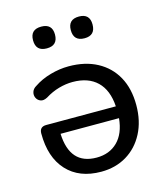

<svg xmlns="http://www.w3.org/2000/svg" viewBox="-107 -787 762 879"><g transform="rotate(-15 273.5 -347.5)"><path d="M349 -601Q297 -601 297 -653Q297 -704 349 -704Q400 -704 400 -653Q400 -601 349 -601ZM170 -601Q118 -601 118 -653Q118 -704 170 -704Q222 -704 222 -653Q222 -601 170 -601ZM265 9Q161 9 102.5 -54.5Q44 -118 44 -231Q44 -263 76 -263H406Q401 -341 359 -381.5Q317 -422 243 -422Q211 -422 177.5 -412.5Q144 -403 112 -383Q93 -373 79.5 -378.5Q66 -384 60 -397Q54 -410 58.5 -424.5Q63 -439 79 -448Q113 -471 157 -483.5Q201 -496 244 -496Q322 -496 379 -465.5Q436 -435 467 -379Q498 -323 498 -245Q498 -169 468 -111.5Q438 -54 385.5 -22.5Q333 9 265 9ZM406 -207H129Q135 -59 261 -59Q322 -59 360.5 -97Q399 -135 406 -207Z"/></g></svg>

Font: Chiron GoRound TC
Style: Regular
Weight: 400
Designer: Ryoko NISHIZUKA 西塚涼子 (kana, bopomofo & ideographs); Paul D. Hunt (Latin, Greek & Cyrillic); Sandoll Communications 산돌커뮤니
Foundry: Adobe
Version: Version 1.000;hotconv 1.1.1;makeotfexe 2.6.0